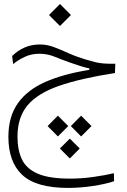

<svg xmlns="http://www.w3.org/2000/svg" viewBox="-20 -628 626 949"><path d="M316.4 300.8Q159.2 300.8 90.3 236.8Q21.5 172.9 21.5 48.3Q21.5 -51.3 67.9 -117.2Q114.3 -183.1 203.4 -222.7Q292.5 -262.2 421.4 -282.7V-290Q402.3 -293.9 385.5 -299.1Q368.7 -304.2 328.6 -317.9Q281.7 -334.5 248 -348.4Q214.4 -362.3 173.8 -362.3Q135.7 -362.3 103.3 -347.4Q70.8 -332.5 44.9 -311L40 -351.1Q67.4 -378.4 101.8 -393.3Q136.2 -408.2 177.7 -408.2Q211.4 -408.2 245.1 -395.8Q278.8 -383.3 316.2 -366.2Q353.5 -349.1 398.4 -335.4Q429.2 -326.2 450 -321Q470.7 -315.9 492.9 -314.2Q515.1 -312.5 549.8 -313L548.3 -267.1Q378.9 -240.7 272.5 -203.9Q166 -167 116.2 -107.4Q66.4 -47.9 66.4 47.4Q66.4 113.3 88.4 159.7Q110.4 206.1 166.7 230.5Q223.1 254.9 326.2 254.9Q382.3 254.9 440.2 246.8Q498 238.8 543 228L543.9 267.6Q501 282.2 437.7 291.5Q374.5 300.8 316.4 300.8ZM380.9 -56.2 432.1 -4.9 380.9 46.4 330.1 -4.9ZM266.1 -56.2 317.4 -4.9 266.1 46.4 215.3 -4.9ZM325.2 57.1 374 106 325.2 155.3 275.9 106ZM276.4 -499.5 222.2 -553.7 276.4 -608.4 330.6 -553.7Z"/></svg>

Font: Cascadia Mono ExtraLight
Style: Regular
Weight: 200
Monospace: yes
Designer: Aaron Bell
Foundry: Saja Typeworks
Version: Version 2404.023; ttfautohint (v1.8.4)